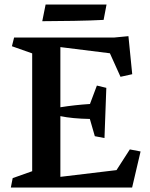

<svg xmlns="http://www.w3.org/2000/svg" viewBox="-20 -845 674 865"><path d="M504.9 -78.6 564.9 -171.9 613.3 -162.6 575.2 0H28.8L37.1 -42.5L125 -73.7V-604.5L33.7 -636.7L43.5 -675.8H493.2L558.6 -682.1L575.7 -510.7L522.9 -499L475.1 -605L252 -632.8V-361.8Q316.4 -372.1 385.3 -376.5L416.5 -459.5L459 -449.2L450.7 -223.1L407.2 -231.4L384.8 -309.1Q305.7 -310.5 252 -321.8V-48.3ZM185.5 -824.7H460L446.8 -755.4Q392.6 -752.4 311.5 -751Q230.5 -749.5 170.4 -749.5Z"/></svg>

Font: Vesper Libre Medium
Style: Regular
Weight: 500
Designer: Robert Keller & Kimya Gandhi
Foundry: Mota Italic
Version: Version 1.058